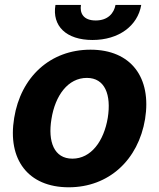

<svg xmlns="http://www.w3.org/2000/svg" viewBox="-20 -756 652 786"><path d="M452.8 -735.8C446.7 -702.4 422.2 -672.2 371.8 -672.2C320.3 -672.2 306.1 -703.1 311.4 -735.8H207C192.5 -649.9 250.7 -592.3 358.7 -592.3C465.9 -592.3 543.7 -649.9 558.2 -735.8ZM261.4 10.7C425.8 10.7 546.2 -101.6 573.9 -268.5C601.2 -438.2 516.7 -552.6 350.5 -552.6C185.4 -552.6 65 -440.7 38 -273.1C9.9 -103.7 94.5 10.7 261.4 10.7ZM276.3 -106.5C201.7 -106.5 175.1 -175.4 190.7 -269.2C206 -365.4 258.5 -437.1 335.6 -437.1C409.8 -437.1 436.1 -367.9 421.2 -273.8C405.2 -177.6 352.6 -106.5 276.3 -106.5Z"/></svg>

Font: TID UI
Style: Bold Italic
Weight: 700
Italic angle: -9.39999°
Designer: The TID Project Authors
Foundry: Bakken & Bæck
Version: Version 1.001;hotconv 1.0.109;makeotfexe 2.5.65596